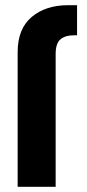

<svg xmlns="http://www.w3.org/2000/svg" viewBox="-20 -720 335 740"><path d="M277 -584H266Q231 -584 212.8 -568.2Q194.5 -552.5 194.5 -512V0H48V-518.5Q48 -609 102 -654.5Q156 -700 243 -700H277Z"/></svg>

Font: Overused Grotesk
Style: Bold
Weight: 710
Version: Version 0.004